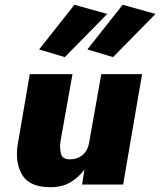

<svg xmlns="http://www.w3.org/2000/svg" viewBox="-20 -769 668 800"><path d="M250 -531 143 -563 290 -749 427 -711ZM451 -531 344 -563 491 -749 628 -711ZM232 -180Q228 -152 234 -128.5Q240 -105 271 -105Q302 -105 324 -123Q346 -141 352 -178L402 -460H572L493 0H322L332 -63Q308 -30 273.5 -9.5Q239 11 190 11Q105 11 74 -38Q43 -87 53 -162L104 -460H282Z"/></svg>

Font: Jost* Heavy
Style: Italic
Weight: 800
Italic angle: -10°
Version: Version 3.7